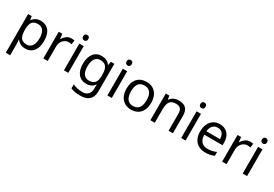

<svg xmlns="http://www.w3.org/2000/svg" viewBox="55 -1918 4765 3338"><g transform="rotate(30 2437.5 -248.5)"><path d="M340 -546Q439 -546 499.5 -477Q560 -408 560 -269Q560 -178 532.5 -115.5Q505 -53 455.5 -21.5Q406 10 339 10Q277 10 236.5 -13.5Q196 -37 173 -68H167Q169 -51 171 -25Q173 1 173 20V240H85V-536H157L169 -463H173Q189 -486 211.5 -505Q234 -524 265.5 -535Q297 -546 340 -546ZM324 -472Q242 -472 208.5 -426Q175 -380 173 -286V-269Q173 -170 205.5 -116.5Q238 -63 326 -63Q375 -63 406.5 -90Q438 -117 453.5 -163.5Q469 -210 469 -270Q469 -362 433.5 -417Q398 -472 324 -472Z M950 -546Q965 -546 982.5 -544.5Q1000 -543 1013 -540L1002 -459Q989 -462 973.5 -464Q958 -466 944 -466Q903 -466 867 -443.5Q831 -421 809.5 -380.5Q788 -340 788 -286V0H700V-536H772L782 -438H786Q812 -482 853 -514Q894 -546 950 -546Z M1201 -536V0H1113V-536ZM1158 -737Q1178 -737 1193.5 -723.5Q1209 -710 1209 -681Q1209 -653 1193.5 -639Q1178 -625 1158 -625Q1136 -625 1121 -639Q1106 -653 1106 -681Q1106 -710 1121 -723.5Q1136 -737 1158 -737Z M1561 -546Q1614 -546 1656.5 -526Q1699 -506 1729 -465H1734L1746 -536H1816V9Q1816 85 1790 136.5Q1764 188 1711 214Q1658 240 1576 240Q1518 240 1469.5 231.5Q1421 223 1383 206V125Q1421 145 1472 156Q1523 167 1581 167Q1650 167 1689.5 126.5Q1729 86 1729 16V-5Q1729 -17 1730 -39.5Q1731 -62 1732 -71H1728Q1700 -30 1658.5 -10Q1617 10 1562 10Q1458 10 1399.5 -63Q1341 -136 1341 -267Q1341 -395 1399.5 -470.5Q1458 -546 1561 -546ZM1573 -472Q1506 -472 1469 -418.5Q1432 -365 1432 -266Q1432 -167 1468.5 -114.5Q1505 -62 1575 -62Q1616 -62 1645 -72.5Q1674 -83 1693 -105.5Q1712 -128 1721 -163Q1730 -198 1730 -246V-267Q1730 -340 1713.5 -385Q1697 -430 1662 -451Q1627 -472 1573 -472Z M2074 -536V0H1986V-536ZM2031 -737Q2051 -737 2066.5 -723.5Q2082 -710 2082 -681Q2082 -653 2066.5 -639Q2051 -625 2031 -625Q2009 -625 1994 -639Q1979 -653 1979 -681Q1979 -710 1994 -723.5Q2009 -737 2031 -737Z M2710 -269Q2710 -180 2679.5 -117.5Q2649 -55 2593 -22.5Q2537 10 2460 10Q2389 10 2333.5 -22.5Q2278 -55 2246 -117.5Q2214 -180 2214 -269Q2214 -402 2281 -474Q2348 -546 2463 -546Q2536 -546 2591.5 -513.5Q2647 -481 2678.5 -419.5Q2710 -358 2710 -269ZM2305 -269Q2305 -206 2321.5 -159.5Q2338 -113 2373 -88Q2408 -63 2462 -63Q2516 -63 2551 -88Q2586 -113 2602.5 -159.5Q2619 -206 2619 -269Q2619 -333 2602 -378Q2585 -423 2550.5 -447.5Q2516 -472 2461 -472Q2379 -472 2342 -418Q2305 -364 2305 -269Z M3107 -546Q3203 -546 3252 -499.5Q3301 -453 3301 -349V0H3214V-343Q3214 -408 3185 -440Q3156 -472 3094 -472Q3005 -472 2971 -422Q2937 -372 2937 -278V0H2849V-536H2920L2933 -463H2938Q2956 -491 2982.5 -509.5Q3009 -528 3041 -537Q3073 -546 3107 -546Z M3555 -536V0H3467V-536ZM3512 -737Q3532 -737 3547.5 -723.5Q3563 -710 3563 -681Q3563 -653 3547.5 -639Q3532 -625 3512 -625Q3490 -625 3475 -639Q3460 -653 3460 -681Q3460 -710 3475 -723.5Q3490 -737 3512 -737Z M3932 -546Q4001 -546 4050.5 -516Q4100 -486 4126.5 -431.5Q4153 -377 4153 -304V-251H3786Q3788 -160 3832.5 -112.5Q3877 -65 3957 -65Q4008 -65 4047.5 -74.5Q4087 -84 4129 -102V-25Q4088 -7 4048 1.5Q4008 10 3953 10Q3877 10 3818.5 -21Q3760 -52 3727.5 -113.5Q3695 -175 3695 -264Q3695 -352 3724.5 -415Q3754 -478 3807.5 -512Q3861 -546 3932 -546ZM3931 -474Q3868 -474 3831.5 -433.5Q3795 -393 3788 -321H4061Q4060 -389 4029 -431.5Q3998 -474 3931 -474Z M4539 -546Q4554 -546 4571.5 -544.5Q4589 -543 4602 -540L4591 -459Q4578 -462 4562.5 -464Q4547 -466 4533 -466Q4492 -466 4456 -443.5Q4420 -421 4398.5 -380.5Q4377 -340 4377 -286V0H4289V-536H4361L4371 -438H4375Q4401 -482 4442 -514Q4483 -546 4539 -546Z M4790 -536V0H4702V-536ZM4747 -737Q4767 -737 4782.5 -723.5Q4798 -710 4798 -681Q4798 -653 4782.5 -639Q4767 -625 4747 -625Q4725 -625 4710 -639Q4695 -653 4695 -681Q4695 -710 4710 -723.5Q4725 -737 4747 -737Z"/></g></svg>

Font: Noto Sans Cham
Style: Regular
Weight: 400
Designer: Monotype Design Team
Foundry: Monotype Imaging Inc.
Version: Version 2.002